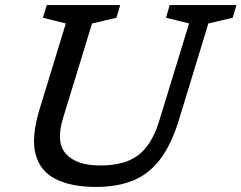

<svg xmlns="http://www.w3.org/2000/svg" viewBox="-20 -727 952 757"><path d="M228.5 -261Q199 -164.5 240.8 -119.5Q282.5 -74.5 375.5 -74.5Q472.5 -74.5 526 -116Q579.5 -157.5 608 -251L725.5 -634.5L634.5 -657L649 -707H912L897.5 -657L801.5 -634.5L686 -256Q657 -160.5 613.8 -102Q570.5 -43.5 508 -16.8Q445.5 10 358.5 10Q261.5 10 199.8 -20.8Q138 -51.5 120.2 -119.2Q102.5 -187 136.5 -298L239.5 -634.5L149 -657L164.5 -707H454L439 -657L343 -634.5Z"/></svg>

Font: Newsreader Caption
Style: Italic
Weight: 400
Italic angle: -17°
Designer: Hugues Gentile
Foundry: Production Type
Version: Version 1.001